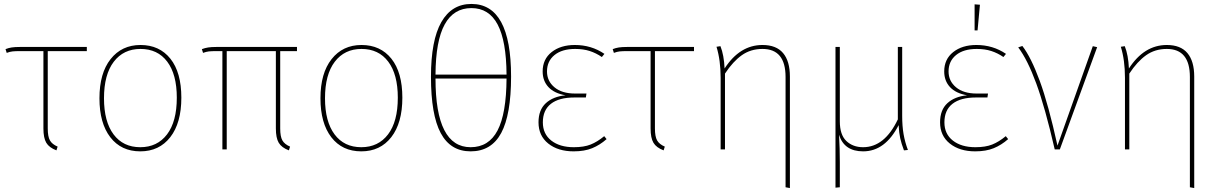

<svg xmlns="http://www.w3.org/2000/svg" viewBox="-20 -757 6185 973"><path d="M222 -498V-106Q222 -65 233 -45.5Q244 -26 272 -14L266 5Q229 -9 214.5 -33.5Q200 -58 200 -106V-498H83Q57 -498 43.5 -496.5Q30 -495 14 -489L8 -508Q23 -514 39 -516.5Q55 -519 80 -519H420V-498Z M899 -262Q899 -134 843 -62Q787 10 691 10Q594 10 539 -61.5Q484 -133 484 -259Q484 -386 540.5 -457.5Q597 -529 692 -529Q788 -529 843.5 -459.5Q899 -390 899 -262ZM507 -259Q507 -141 555.5 -76Q604 -11 691 -11Q777 -11 826.5 -76Q876 -141 876 -262Q876 -380 827.5 -444.5Q779 -509 692 -509Q606 -509 556.5 -444Q507 -379 507 -259Z M1400 -498V-106Q1400 -65 1411 -45.5Q1422 -26 1450 -14L1444 5Q1407 -9 1392.5 -33.5Q1378 -58 1378 -106V-498H1129V0H1107V-498H1079Q1052 -498 1038.5 -496.5Q1025 -495 1009 -489L1003 -508Q1019 -514 1035 -516.5Q1051 -519 1076 -519H1485V-498Z M2019 -262Q2019 -134 1963 -62Q1907 10 1811 10Q1714 10 1659 -61.5Q1604 -133 1604 -259Q1604 -386 1660.5 -457.5Q1717 -529 1812 -529Q1908 -529 1963.5 -459.5Q2019 -390 2019 -262ZM1627 -259Q1627 -141 1675.5 -76Q1724 -11 1811 -11Q1897 -11 1946.5 -76Q1996 -141 1996 -262Q1996 -380 1947.5 -444.5Q1899 -509 1812 -509Q1726 -509 1676.5 -444Q1627 -379 1627 -259Z M2570 -369Q2570 -176 2520 -83Q2470 10 2365 10Q2263 10 2213.5 -82.5Q2164 -175 2164 -368Q2164 -553 2216.5 -645Q2269 -737 2369 -737Q2570 -737 2570 -369ZM2187 -379H2547Q2546 -549 2502 -632.5Q2458 -716 2369 -716Q2279 -716 2233.5 -633Q2188 -550 2187 -379ZM2547 -359H2187Q2187 -11 2365 -11Q2457 -11 2501.5 -96Q2546 -181 2547 -359Z M3043 -484 3030 -468Q3001 -488 2968.5 -498.5Q2936 -509 2895 -509Q2828 -509 2790 -478Q2752 -447 2752 -395Q2752 -346 2790 -314.5Q2828 -283 2894 -283H2952L2949 -263H2891Q2813 -263 2772 -231Q2731 -199 2731 -137Q2731 -78 2774 -44.5Q2817 -11 2888 -11Q2939 -11 2973 -24.5Q3007 -38 3042 -67L3054 -52Q3020 -22 2981 -6Q2942 10 2887 10Q2808 10 2758.5 -29.5Q2709 -69 2709 -137Q2709 -200 2746 -234Q2783 -268 2846 -274Q2789 -284 2759.5 -315.5Q2730 -347 2730 -395Q2730 -457 2775.5 -493Q2821 -529 2893 -529Q2977 -529 3043 -484Z M3299 -498V-106Q3299 -65 3310 -45.5Q3321 -26 3349 -14L3343 5Q3306 -9 3291.5 -33.5Q3277 -58 3277 -106V-498H3160Q3134 -498 3120.5 -496.5Q3107 -495 3091 -489L3085 -508Q3100 -514 3116 -516.5Q3132 -519 3157 -519H3497V-498Z M3983 -369V196L3961 192V-367Q3961 -509 3844 -509Q3784 -509 3739 -477Q3694 -445 3654 -384V0H3632V-363Q3632 -452 3611 -520L3631 -523Q3649 -478 3652 -410Q3729 -529 3844 -529Q3914 -529 3948.5 -488Q3983 -447 3983 -369Z M4561 5Q4548 -29 4542 -56.5Q4536 -84 4534 -123Q4466 10 4354 10Q4258 10 4232 -74Q4236 -3 4236 64V192L4214 194V-519H4236V-142Q4236 -74 4269 -42.5Q4302 -11 4354 -11Q4463 -11 4530 -152V-519H4552V-170Q4552 -118 4559 -77.5Q4566 -37 4581 3Z M5078 -484 5065 -468Q5036 -488 5003.5 -498.5Q4971 -509 4930 -509Q4863 -509 4825 -478Q4787 -447 4787 -395Q4787 -346 4825 -314.5Q4863 -283 4929 -283H4987L4984 -263H4926Q4848 -263 4807 -231Q4766 -199 4766 -137Q4766 -78 4809 -44.5Q4852 -11 4923 -11Q4974 -11 5008 -24.5Q5042 -38 5077 -67L5089 -52Q5055 -22 5016 -6Q4977 10 4922 10Q4843 10 4793.5 -29.5Q4744 -69 4744 -137Q4744 -200 4781 -234Q4818 -268 4881 -274Q4824 -284 4794.5 -315.5Q4765 -347 4765 -395Q4765 -457 4810.5 -493Q4856 -529 4928 -529Q5012 -529 5078 -484ZM4946 -733 4934 -603H4919V-735Z M5339 -19 5518 -523 5540 -518 5351 0H5325Q5276 -213 5231.5 -334Q5187 -455 5140 -517L5161 -524Q5205 -467 5249 -347.5Q5293 -228 5339 -19Z M6032 -369V196L6010 192V-367Q6010 -509 5893 -509Q5833 -509 5788 -477Q5743 -445 5703 -384V0H5681V-363Q5681 -452 5660 -520L5680 -523Q5698 -478 5701 -410Q5778 -529 5893 -529Q5963 -529 5997.5 -488Q6032 -447 6032 -369Z"/></svg>

Font: Fira Sans Thin
Style: Regular
Weight: 100
Designer: bBox Type GmbH & Carrois Corporate GbR & Edenspiekermann AG
Foundry: bBox Type GmbH & Carrois Corporate GbR & Edenspiekermann AG
Version: Version 4.301